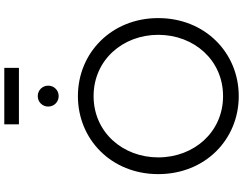

<svg xmlns="http://www.w3.org/2000/svg" viewBox="-142 -1008 1161 918"><g transform="rotate(-90 439.0 -548.5)"><path d="M439 12C646 12 812 -149 812 -373C812 -596 646 -757 439 -757C232 -757 66 -597 66 -373C66 -148 232 12 439 12ZM146 -373C146 -542 266 -682 439 -682C612 -682 732 -542 732 -373C732 -202 611 -63 439 -63C267 -63 146 -202 146 -373ZM304 -1039H574V-1109H304ZM389 -899C389 -871 411 -849 439 -849C467 -849 489 -871 489 -899C489 -927 467 -949 439 -949C411 -949 389 -927 389 -899Z"/></g></svg>

Font: Mluvka
Style: Regular
Weight: 400
Designer: Modified by Jiří Krblich, Original typeface by Gumpita Rahayu
Foundry: Gumpita Rahayu & Jiří Krblich
Version: Version 2.000;Glyphs 3.1.1 (3134)